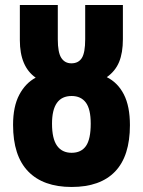

<svg xmlns="http://www.w3.org/2000/svg" viewBox="-20 -734 570 764"><path d="M265 10Q152 10 92 -52Q32 -114 32 -237Q32 -310 56.5 -356.5Q81 -403 122 -425Q59 -469 59 -574V-714H210V-577Q210 -525 224 -503.5Q238 -482 264 -482Q292 -482 305.5 -503Q319 -524 319 -578V-714H469V-578Q469 -524 454 -487.5Q439 -451 405 -427Q449 -405 473 -358Q497 -311 497 -236Q497 -113 438 -51.5Q379 10 265 10ZM265 -126Q303 -126 322 -153Q341 -180 341 -242Q341 -300 321.5 -326Q302 -352 265 -352Q187 -352 187 -242Q187 -182 207 -154Q227 -126 265 -126Z"/></svg>

Font: Noto Sans Mono Condensed Black
Style: Regular
Weight: 900
Width: 3
Designer: Monotype Design Team
Foundry: Monotype Imaging Inc.
Version: Version 2.014